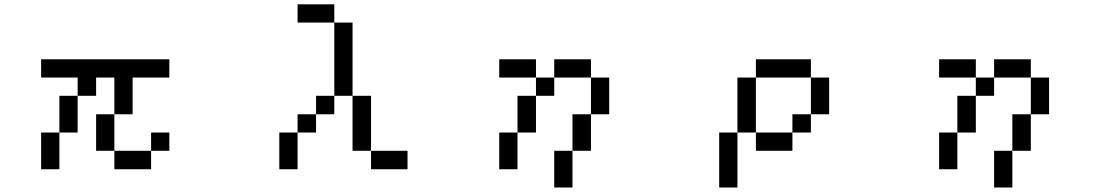

<svg xmlns="http://www.w3.org/2000/svg" viewBox="-20 -712 5040 873"><path d="M417 -26.4V-192.4H500V-26.4H667V-109.4H750V-26.4H667V57.6H500V-26.4ZM167 -359.4V-442.4H750V-359.4H583V-192.4H500V-359.4H417V-276.4H333V-109.4H250V-276.4H333V-359.4ZM167 57.6V-109.4H250V57.6Z M1333 -609.4V-692.4H1500V-609.4ZM1250 57.6V-109.4H1333V-192.4H1417V-276.4H1500V-192.4H1417V-109.4H1333V57.6ZM1500 -276.4V-609.4H1583V-276.4ZM1667 -26.4H1583V-276.4H1667ZM1667 -26.4H1833V57.6H1667Z M2250 -359.4V-442.4H2417V-359.4ZM2250 57.6V-109.4H2333V-276.4H2417V-109.4H2333V57.6ZM2583 -26.4V-192.4H2667V-26.4ZM2583 -26.4V140.6H2500V-26.4ZM2417 -276.4V-359.4H2500V-276.4ZM2667 -192.4V-359.4H2500V-442.4H2667V-359.4H2750V-192.4Z M3667 -192.4V-359.4H3750V-192.4ZM3667 -192.4V-109.4H3583V-192.4ZM3667 -359.4H3417V-442.4H3667ZM3583 -109.4V-26.4H3417V-109.4ZM3417 -109.4H3333V-359.4H3417ZM3333 -109.4V140.6H3250V-109.4Z M4250 -359.4V-442.4H4417V-359.4ZM4250 57.6V-109.4H4333V-276.4H4417V-109.4H4333V57.6ZM4583 -26.4V-192.4H4667V-26.4ZM4583 -26.4V140.6H4500V-26.4ZM4417 -276.4V-359.4H4500V-276.4ZM4667 -192.4V-359.4H4500V-442.4H4667V-359.4H4750V-192.4Z"/></svg>

Font: KH Dot Kodenmachou 12
Style: Regular
Weight: 400
Designer: Original version for X68000 by Keitarou Hiraki (http://hp.vector.co.jp/authors/VA000874/) / TrueType conversion by Homem
Version: Version 1.00.20150527